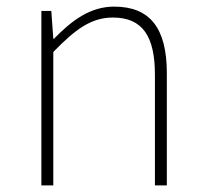

<svg xmlns="http://www.w3.org/2000/svg" viewBox="-20 -560 620 580"><path d="M105 0H141V-403C208 -472 256 -507 321 -507C411 -507 448 -450 448 -334V0H484V-339C484 -475 433 -540 325 -540C252 -540 197 -498 143 -443H141L135 -527H105Z"/></svg>

Font: Noto Sans CJK SC Thin
Style: Regular
Weight: 100
Designer: Ryoko NISHIZUKA 西塚涼子 (kana, bopomofo & ideographs); Paul D. Hunt (Latin, Greek & Cyrillic); Sandoll Communications 산돌커뮤니
Foundry: Adobe
Version: Version 2.004;hotconv 1.0.118;makeotfexe 2.5.65603